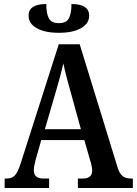

<svg xmlns="http://www.w3.org/2000/svg" viewBox="-20 -934 680 954"><path d="M3 0V-47H15Q38 -47 53 -61.5Q68 -76 83 -123L272 -714H376L564 -103Q574 -71 589.5 -59Q605 -47 629 -47H640V0H367V-47H394Q414 -47 426 -56.5Q438 -66 438 -86Q438 -96 435 -110.5Q432 -125 428 -137L399 -238H185L159 -147Q156 -135 152 -118.5Q148 -102 148 -89Q148 -47 194 -47H224V0ZM203 -292H382L331 -477Q320 -516 310.5 -552Q301 -588 295 -619Q281 -558 259 -484ZM273 -771Q203 -771 162.5 -794Q122 -817 122 -856Q122 -914 210 -914Q210 -866 223 -842.5Q236 -819 273 -819Q309 -819 322 -842.5Q335 -866 335 -914Q423 -914 423 -856Q423 -817 382.5 -794Q342 -771 273 -771Z"/></svg>

Font: Noto Serif Condensed SemiBold
Style: Regular
Weight: 600
Width: 3
Designer: Monotype Design Team
Foundry: Monotype Imaging Inc.
Version: Version 2.013